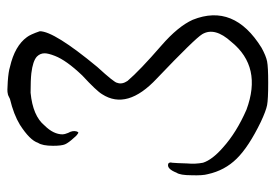

<svg xmlns="http://www.w3.org/2000/svg" viewBox="-131 -559 731 509"><g transform="rotate(-90 234.5 -304.5)"><path d="M241.2 -649.4Q246.1 -651.4 272.9 -649.4Q299.8 -647.5 311.5 -643.6Q367.2 -630.9 390.6 -598.6Q397.5 -589.8 406.2 -564.5Q406.2 -526.4 311.5 -412.1Q269.5 -366.2 269.5 -359.4Q264.6 -346.7 274.4 -332Q301.8 -299.8 368.2 -242.2Q418.9 -198.2 436.5 -159.2Q480.5 -49.8 362.3 23.4Q340.8 35.2 326.2 38.1Q311.5 41 269.5 41Q225.6 41 210.4 38.1Q195.3 35.2 166 21.5Q99.6 -10.7 68.4 -42.5Q37.1 -74.2 27.3 -119.1Q23.4 -132.8 24.4 -162.1Q24.4 -192.4 31.2 -202.1Q42 -229.5 55.7 -223.6Q59.6 -219.7 57.6 -213.9Q57.6 -212.9 56.6 -198.7Q55.7 -184.6 55.7 -173.8Q53.7 -152.3 57.6 -131.8Q65.4 -107.4 97.7 -79.1Q137.7 -43 198.2 -16.6Q311.5 25.4 377.9 -56.6Q418 -100.6 398.4 -133.8Q386.7 -153.3 281.2 -253.9Q196.3 -333 239.3 -399.4Q248 -414.1 289.1 -452.1Q329.1 -494.1 340.8 -524.4Q347.7 -542 347.7 -551.8Q347.7 -563.5 338.9 -572.3Q327.1 -583 294.9 -586.9Q277.3 -588.9 243.2 -588.9Q181.6 -583 156.2 -551.8Q132.8 -528.3 132.8 -503.9Q132.8 -499 136.7 -489.3Q143.6 -477.5 140.6 -466.8Q139.6 -463.9 138.7 -462.9Q137.7 -461.9 135.7 -462.9Q133.8 -463.9 130.9 -466.3Q127.9 -468.8 124 -473.6Q110.4 -488.3 106.4 -497.6Q102.5 -506.8 102.5 -529.3Q102.5 -557.6 110.4 -569.3Q117.2 -590.8 158.2 -617.2Q185.5 -633.8 226.6 -643.6Q237.3 -649.4 241.2 -649.4Z"/></g></svg>

Font: JasonHandwriting2
Style: Regular
Weight: 400
Version: Version 1.05.10